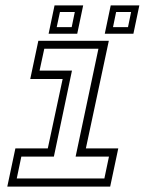

<svg xmlns="http://www.w3.org/2000/svg" viewBox="-20 -691 550 711"><path d="M7 0 37 -141.5H157L212 -398.5H92L122 -540H383L298 -141.5H418L388 0ZM42 -30H366.5L383.5 -111H260L344.5 -510.5H144L126.5 -429.5H246.5L179.5 -111H59ZM368 -566 390 -671H496L474 -566ZM160 -566 182 -671H288L266 -566ZM190 -590.5H245.5L257 -646.5H202ZM398.5 -590.5H454L465.5 -646.5H410Z"/></svg>

Font: Tourney Expanded Light
Style: Italic
Weight: 300
Width: 7
Italic angle: -12°
Designer: Tyler Finck
Foundry: Etcetera Type Co
Version: Version 1.010; ttfautohint (v1.8.3)